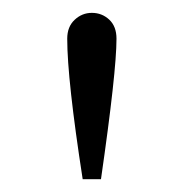

<svg xmlns="http://www.w3.org/2000/svg" viewBox="-20 -722 272 297"><path d="M84 -662.1Q84 -680.7 95.5 -691.4Q106.9 -702.1 122.1 -702.1Q137.7 -702.1 148.9 -691.7Q160.2 -681.2 160.2 -662.1Q160.2 -611.3 136.2 -444.8H107.9Q84 -599.1 84 -662.1Z"/></svg>

Font: Dehuti
Style: Bold
Weight: 700
Version: Version 1.2